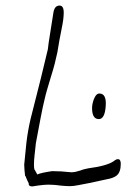

<svg xmlns="http://www.w3.org/2000/svg" viewBox="-20 -649 471 690"><path d="M96 21Q82 21 83 9Q79 3 71 -18V-17Q71 -11 70 -18.5Q69 -26 68 -38Q67 -50 67 -57L75 -137Q80 -179 90 -222L110 -301Q124 -354 152 -472Q154 -492 159.5 -525Q165 -558 172 -604Q176 -629 194 -629Q209 -629 209 -604V-603Q209 -581 201.5 -545.5Q194 -510 186 -460Q182 -441 176.5 -419.5Q171 -398 163 -373Q155 -347 149 -326Q143 -305 140 -291Q134 -267 126.5 -228Q119 -189 109 -135Q106 -109 104 -89.5Q102 -70 102 -57Q102 -51 102.5 -46.5Q103 -42 104 -39Q104 -41 114 -22Q127 -28 167 -34L201 -33Q214 -32 222.5 -31Q231 -30 235 -30H238Q250 -30 268 -36Q278 -40 285.5 -41.5Q293 -43 297 -44Q365 -53 389 -70Q397 -77 404 -77Q414 -77 414 -60Q414 -30 399 -18Q394 -14 385.5 -10.5Q377 -7 365 -5L300 9Q278 13 261 16.5Q244 20 231 20Q224 20 216 19.5Q208 19 198 18Q176 15 165 15Q143 13 96 21ZM335 -221Q309 -221 311 -267V-266Q313 -284 320 -298.5Q327 -313 337 -313Q363 -313 360 -269Q357 -221 335 -221Z"/></svg>

Font: Square Peg
Style: Regular
Weight: 400
Designer: Robert E. Leuschke
Foundry: Robert E. Leuschke
Version: Version 1.010; ttfautohint (v1.8.4.7-5d5b)